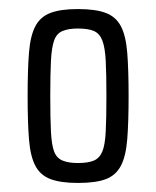

<svg xmlns="http://www.w3.org/2000/svg" viewBox="-20 -716 345 424"><path d="M152 -312Q114 -312 91.5 -320.5Q69 -329 58 -350Q47 -371 44 -408.5Q41 -446 41 -504Q41 -562 44 -599.5Q47 -637 58 -658Q69 -679 91.5 -687.5Q114 -696 152 -696Q191 -696 213.5 -687.5Q236 -679 247 -658Q258 -637 261 -599.5Q264 -562 264 -504Q264 -446 261 -408.5Q258 -371 247 -350Q236 -329 214 -320.5Q192 -312 152 -312ZM152 -356Q175 -356 187.5 -361.5Q200 -367 206 -381.5Q212 -396 213.5 -425.5Q215 -455 215 -504Q215 -552 213.5 -581.5Q212 -611 206 -626.5Q200 -642 187.5 -647.5Q175 -653 152 -653Q131 -653 118 -647.5Q105 -642 99.5 -626.5Q94 -611 92.5 -581.5Q91 -552 91 -504Q91 -455 92.5 -425.5Q94 -396 99.5 -381.5Q105 -367 118 -361.5Q131 -356 152 -356Z"/></svg>

Font: Saira ExtraCondensed
Style: Regular
Weight: 400
Width: 2
Designer: Hector Gatti with collaboration of the Omnibus-Type team
Foundry: Omnibus-Type
Version: Version 1.101